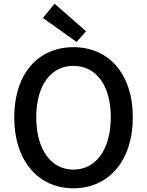

<svg xmlns="http://www.w3.org/2000/svg" viewBox="-20 -1005 794 1038"><path d="M377 13C566 13 698 -134 698 -371C698 -608 566 -750 377 -750C188 -750 57 -608 57 -371C57 -134 188 13 377 13ZM377 -88C255 -88 176 -198 176 -371C176 -544 255 -649 377 -649C499 -649 579 -544 579 -371C579 -198 499 -88 377 -88ZM394 -778 445 -836 275 -985 212 -908Z"/></svg>

Font: Noto Sans Japanese Medium
Style: Regular
Weight: 500
Designer: Ryoko NISHIZUKA (kana & ideographs); Paul D. Hunt (Latin, Greek & Cyrillic); Wenlong ZHANG (bopomofo); Sandoll Communica
Foundry: Adobe Systems Incorporated
Version: Version 1.000;PS 1;hotconv 1.0.78;makeotf.lib2.5.61930